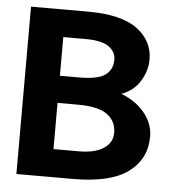

<svg xmlns="http://www.w3.org/2000/svg" viewBox="-48 -667 646 712"><g transform="rotate(5 275.0 -311.5)"><path d="M39 0V-623H250Q376 -623 435 -579Q494 -535 494 -465Q494 -425 470.5 -386Q447 -347 401 -330Q456 -309 488.5 -269Q521 -229 521 -181Q521 -98 455 -49Q389 0 249 0ZM168 -377H240Q311 -377 337.5 -397.5Q364 -418 364 -453Q364 -484 337 -502.5Q310 -521 252 -521H168ZM168 -104H262Q322 -104 354.5 -125.5Q387 -147 387 -184Q387 -226 354 -251Q321 -276 244 -276H168Z"/></g></svg>

Font: Inconsolata SemiExpanded ExtraBold
Style: Regular
Weight: 800
Width: 6
Monospace: yes
Designer: Raph Levien, Cyreal, Brenton Simpson
Foundry: Raph Levien, Cyreal, Google
Version: Version 3.001; ttfautohint (v1.8.2.53-6de2)